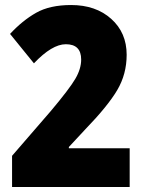

<svg xmlns="http://www.w3.org/2000/svg" viewBox="-20 -744 582 764"><path d="M496 -154H254V-159L320 -230Q409 -322 446.5 -385.5Q484 -449 484 -526Q484 -614 422.5 -669Q361 -724 263 -724Q178 -724 123.5 -693Q69 -662 20 -609L115 -492Q187 -568 242 -568Q303 -568 303 -507Q303 -470 279.5 -430Q256 -390 182 -302L28 -124V0H496Z"/></svg>

Font: Noto Sans UI SemiCondensed Black
Style: Regular
Weight: 900
Width: 4
Designer: Monotype Design Team
Foundry: Monotype Imaging Inc.
Version: 1.001